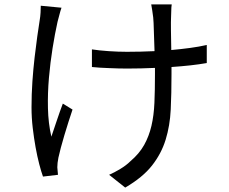

<svg xmlns="http://www.w3.org/2000/svg" viewBox="-20 -797 1040 871"><path d="M259 -762Q254 -748 249.5 -730Q245 -712 241 -698Q229 -644 218.5 -578.5Q208 -513 202 -444Q196 -375 197.5 -306.5Q199 -238 213 -177Q224 -209 237.5 -249.5Q251 -290 265 -327L309 -300Q300 -274 290.5 -243.5Q281 -213 272 -183.5Q263 -154 256 -127Q249 -100 245 -82Q240 -57 240 -38L243 -4L175 4Q167 -18 158 -52.5Q149 -87 141.5 -128.5Q134 -170 128.5 -216.5Q123 -263 123 -310Q123 -370 127 -427.5Q131 -485 137 -536.5Q143 -588 149 -631Q155 -674 160 -705Q163 -722 164 -740Q165 -758 165 -771ZM918 -511Q884 -505 843.5 -500.5Q803 -496 758 -493V-459Q758 -373 754.5 -300Q751 -227 731.5 -163.5Q712 -100 669.5 -46Q627 8 548 54L475 -4Q498 -14 525.5 -30.5Q553 -47 572 -66Q612 -100 634 -139.5Q656 -179 667 -226Q678 -273 680.5 -330.5Q683 -388 683 -460V-489Q620 -486 557 -486Q539 -486 518 -486.5Q497 -487 475.5 -488Q454 -489 433.5 -490Q413 -491 397 -493V-573Q429 -568 472.5 -565Q516 -562 556 -562Q618 -562 681 -565Q679 -612 678 -655.5Q677 -699 675 -718Q673 -735 670.5 -750.5Q668 -766 666 -777H759Q757 -764 757 -750Q757 -736 756 -719Q755 -702 755.5 -659.5Q756 -617 757 -570Q801 -574 842 -579.5Q883 -585 918 -593Z"/></svg>

Font: SpoqaHanSansJP-Regular
Style: Regular
Weight: 400
Designer: [Source Han Sans]
Ryoko NISHIZUKA  (kana & ideographs); Paul D. Hunt (Latin, Greek & Cyrillic); Wenlong ZHANG  (bopomofo
Foundry: Spoqa (http://bi.spoqa.com)
Version: Version 1.002.20150607